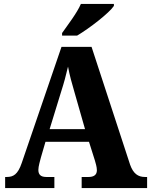

<svg xmlns="http://www.w3.org/2000/svg" viewBox="-20 -951 764 971"><path d="M294 -784V-771H370C433 -808 533 -886 556 -921V-931H389C370 -886 322 -824 294 -784ZM6 0H255V-56H214C185 -56 174 -69 174 -92C174 -110 183 -139 187 -155L210 -234H430L460 -139C463 -128 470 -107 470 -90C470 -64 451 -56 428 -56H393V0H724V-56H713C678 -56 654 -73 638 -118L443 -714H291L90 -127C70 -68 47 -56 14 -56H6ZM231 -298 290 -490C303 -530 314 -571 324 -614C332 -570 344 -528 356 -487L410 -298Z"/></svg>

Font: Noto Serif Georgian SemiCondensed ExtraBold
Style: Regular
Weight: 800
Width: 4
Designer: Monotype Design Team, Akaki Razmadze
Foundry: Google LLC
Version: Version 2.003